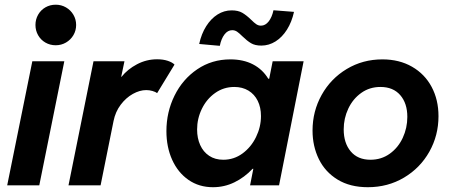

<svg xmlns="http://www.w3.org/2000/svg" viewBox="-20 -781 1899 809"><path d="M116.2 -522.9H251L145.5 0H10.3ZM129.4 -675.8Q129.4 -699.2 140.6 -719Q151.9 -738.8 171.4 -750Q190.9 -761.2 214.8 -761.2Q238.3 -761.2 258.1 -749.8Q277.8 -738.3 289.3 -718.8Q300.8 -699.2 300.8 -675.8Q300.8 -652.3 289.3 -632.8Q277.8 -613.3 258.1 -601.8Q238.3 -590.3 214.8 -590.3Q190.9 -590.3 171.4 -601.6Q151.9 -612.8 140.6 -632.6Q129.4 -652.3 129.4 -675.8Z M374 -522.9H504.4L490.7 -457.5H492.2Q517.6 -489.3 557.4 -510.3Q597.2 -531.2 642.1 -531.2Q667.5 -531.2 687 -524.7Q706.5 -518.1 715.3 -508.8L642.1 -388.7Q635.3 -394 622.3 -397.7Q609.4 -401.4 596.2 -401.4Q568.8 -401.4 539.8 -385.3Q510.7 -369.1 488.5 -339.6Q466.3 -310.1 458.5 -271.5L403.8 0H268.6Z M681.2 -228.5Q681.2 -308.6 715.3 -377.9Q749.5 -447.3 811 -489Q872.6 -530.8 950.7 -530.8Q1005.4 -530.8 1045.9 -509.8Q1086.4 -488.8 1110.4 -449.2H1114.3L1128.9 -522.9H1259.3L1155.8 0H1033.7L1047.4 -69.8H1044.4Q1009.8 -33.2 967.5 -12.7Q925.3 7.8 877.4 7.8Q818.4 7.8 773.9 -23.2Q729.5 -54.2 705.3 -107.9Q681.2 -161.6 681.2 -228.5ZM1079.6 -292Q1079.6 -328.6 1065.9 -356.2Q1052.2 -383.8 1026.9 -399.2Q1001.5 -414.6 967.3 -414.6Q922.4 -414.6 886.5 -389.2Q850.6 -363.8 830.6 -322.5Q810.5 -281.2 810.5 -235.4Q810.5 -198.7 823.5 -169.9Q836.4 -141.1 861.3 -124.5Q886.2 -107.9 920.9 -107.9Q965.8 -107.9 1002 -134.5Q1038.1 -161.1 1058.8 -203.6Q1079.6 -246.1 1079.6 -292ZM956.1 -737.3Q983.4 -737.3 1001 -727.1Q1018.6 -716.8 1038.1 -697.8Q1050.8 -685.1 1059.8 -679Q1068.8 -672.9 1079.6 -672.9Q1098.1 -672.9 1112.1 -690.7Q1126 -708.5 1132.3 -737.8L1218.8 -731Q1209.5 -688.5 1189.2 -656.2Q1168.9 -624 1140.9 -606.4Q1112.8 -588.9 1081.1 -588.9Q1054.7 -588.9 1037.8 -598.9Q1021 -608.9 1001.5 -627.9Q988.3 -641.1 979 -647.5Q969.7 -653.8 958.5 -653.8Q939.5 -653.8 925.8 -635.7Q912.1 -617.7 906.2 -587.9L819.3 -595.7Q828.6 -638.7 848.9 -670.7Q869.1 -702.6 896.7 -720Q924.3 -737.3 956.1 -737.3Z M1296.9 -231Q1296.9 -312 1335.2 -380.9Q1373.5 -449.7 1440.9 -490.2Q1508.3 -530.8 1591.3 -530.8Q1662.6 -530.8 1716.3 -499.8Q1770 -468.8 1798.8 -414.6Q1827.6 -360.4 1827.6 -291.5Q1827.6 -210.4 1789.1 -141.8Q1750.5 -73.2 1682.4 -32.7Q1614.3 7.8 1529.8 7.8Q1455.1 7.8 1402.6 -24.2Q1350.1 -56.2 1323.5 -110.6Q1296.9 -165 1296.9 -231ZM1696.3 -288.6Q1696.3 -345.7 1666.5 -380.1Q1636.7 -414.6 1583 -414.6Q1537.1 -414.6 1502 -389.4Q1466.8 -364.3 1447.5 -323.2Q1428.2 -282.2 1428.2 -235.8Q1428.2 -178.2 1457.8 -143.1Q1487.3 -107.9 1541 -107.9Q1586.9 -107.9 1622.3 -133.3Q1657.7 -158.7 1677 -200.2Q1696.3 -241.7 1696.3 -288.6Z"/></svg>

Font: Reddit Sans Chocolate
Style: Bold Italic
Weight: 700
Italic angle: -11.25°
Designer: Stephen Hutchings
Version: Version 1.013